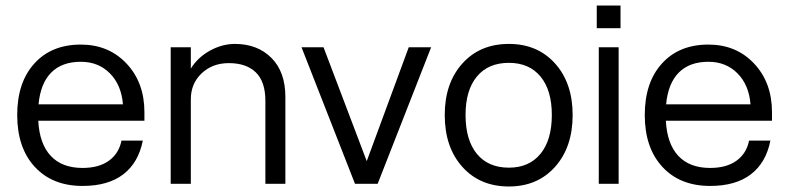

<svg xmlns="http://www.w3.org/2000/svg" viewBox="-20 -673 2890 703"><path d="M43 -252Q43 -371.1 105.7 -440.4Q168.5 -509.8 275.9 -509.8Q377.9 -509.8 443.4 -440.2Q508.8 -370.6 508.8 -262.2V-231H120.1Q124.5 -146.5 165.8 -102.3Q207 -58.1 282.2 -58.1Q342.3 -58.1 378.9 -84.7Q415.5 -111.3 424.8 -158.2H502.9Q486.8 -77.1 431.4 -34.7Q376 7.8 282.2 7.8Q171.9 7.8 107.4 -62Q43 -131.8 43 -252ZM275.9 -446.8Q207 -446.8 167.7 -407.5Q128.4 -368.2 121.1 -291H430.2Q424.3 -362.3 382.3 -404.5Q340.3 -446.8 275.9 -446.8Z M951.7 -303.2Q951.7 -374 916.7 -408Q881.8 -441.9 817.9 -441.9Q757.8 -441.9 718.3 -404.5Q678.7 -367.2 678.7 -309.1V0H605V-500H678.7V-421.9Q705.1 -463.9 749.5 -488Q793.9 -512.2 839.8 -512.2Q922.9 -512.2 973.9 -460.9Q1024.9 -409.7 1024.9 -317.9V0H951.7Z M1084 -500H1164.6L1322.8 -83L1476.6 -500H1558.6L1362.8 0H1279.8Z M1608.4 -252Q1608.4 -368.7 1672.9 -440.4Q1737.3 -512.2 1843.3 -512.2Q1948.2 -512.2 2012.5 -440.4Q2076.7 -368.7 2076.7 -252Q2076.7 -134.3 2012.5 -62.3Q1948.2 9.8 1843.3 9.8Q1737.3 9.8 1672.9 -62Q1608.4 -133.8 1608.4 -252ZM2000.5 -252Q2000.5 -342.8 1959 -392.8Q1917.5 -442.9 1843.3 -442.9Q1767.6 -442.9 1726.1 -392.8Q1684.6 -342.8 1684.6 -252Q1684.6 -160.2 1726.1 -109.6Q1767.6 -59.1 1843.3 -59.1Q1917.5 -59.1 1959 -109.9Q2000.5 -160.6 2000.5 -252Z M2165 -652.8H2252V-569.8H2165ZM2172.4 -500H2245.1V0H2172.4Z M2340.8 -252Q2340.8 -371.1 2403.6 -440.4Q2466.3 -509.8 2573.7 -509.8Q2675.8 -509.8 2741.2 -440.2Q2806.6 -370.6 2806.6 -262.2V-231H2418Q2422.4 -146.5 2463.6 -102.3Q2504.9 -58.1 2580.1 -58.1Q2640.1 -58.1 2676.8 -84.7Q2713.4 -111.3 2722.7 -158.2H2800.8Q2784.7 -77.1 2729.2 -34.7Q2673.8 7.8 2580.1 7.8Q2469.7 7.8 2405.3 -62Q2340.8 -131.8 2340.8 -252ZM2573.7 -446.8Q2504.9 -446.8 2465.6 -407.5Q2426.3 -368.2 2418.9 -291H2728Q2722.2 -362.3 2680.2 -404.5Q2638.2 -446.8 2573.7 -446.8Z"/></svg>

Font: Overused Grotesk
Style: Regular
Weight: 400
Version: Version 0.002